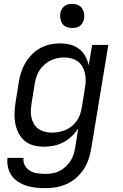

<svg xmlns="http://www.w3.org/2000/svg" viewBox="-20 -753 640 996"><path d="M216 223Q190 223 165.5 220.5Q141 218 117.5 210.5Q94 203 74 190Q54 177 40.5 158Q27 139 21.5 115Q16 91 19 66H102Q99 87 109 105Q119 123 136 133Q153 143 173.5 146Q194 149 216 149Q234 149 252 146Q270 143 287.5 134.5Q305 126 319.5 112.5Q334 99 345 83Q356 67 361.5 49Q367 31 370 13L386 -87Q372 -65 352 -46Q332 -27 308 -14.5Q284 -2 258 3Q232 8 207 8Q178 8 151.5 0.5Q125 -7 105.5 -24.5Q86 -42 74.5 -66Q63 -90 58.5 -117Q54 -144 55.5 -172.5Q57 -201 62 -230L78 -330Q82 -355 90.5 -380.5Q99 -406 113 -429Q127 -452 146.5 -471.5Q166 -491 190 -504Q214 -517 240 -522.5Q266 -528 291 -528Q319 -528 344.5 -521.5Q370 -515 390 -499.5Q410 -484 422.5 -461.5Q435 -439 440 -414L458 -520H542L452 25Q447 52 437.5 78.5Q428 105 411.5 129Q395 153 372.5 172Q350 191 323.5 202.5Q297 214 270 218.5Q243 223 216 223ZM250 -65Q267 -65 285.5 -68.5Q304 -72 320.5 -79Q337 -86 352 -98Q367 -110 378 -125.5Q389 -141 395 -158.5Q401 -176 404 -193L420 -293Q424 -313 424.5 -333Q425 -353 421 -371.5Q417 -390 408 -406.5Q399 -423 384 -434Q369 -445 350.5 -450Q332 -455 312 -455Q294 -455 276 -451Q258 -447 241 -438.5Q224 -430 209 -416.5Q194 -403 184 -387Q174 -371 168.5 -353.5Q163 -336 160 -318L144 -218Q141 -199 140 -180Q139 -161 143 -143Q147 -125 156.5 -109.5Q166 -94 180.5 -84Q195 -74 213 -69.5Q231 -65 250 -65ZM354 -608Q339 -608 325.5 -613Q312 -618 304 -629.5Q296 -641 293.5 -655.5Q291 -670 293 -685Q295 -695 300.5 -705Q306 -715 314.5 -721.5Q323 -728 333.5 -730.5Q344 -733 355 -733Q370 -733 383.5 -727.5Q397 -722 405 -710.5Q413 -699 416 -684.5Q419 -670 416 -655Q414 -645 408.5 -635Q403 -625 394.5 -618.5Q386 -612 375.5 -610Q365 -608 354 -608Z"/></svg>

Font: Iosevka Custom Oblique
Style: Regular
Weight: 400
Italic angle: -9°
Designer: Belleve Invis
Foundry: Belleve Invis
Version: Version 27.0.1